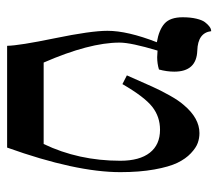

<svg xmlns="http://www.w3.org/2000/svg" viewBox="-56 -542 599 526"><g transform="rotate(90 243.0 -279.5)"><path d="M96.2 -410.2Q62 -416 44.9 -431.4Q27.8 -446.8 27.8 -481Q27.8 -502.4 31.7 -518.6Q35.6 -534.7 41.3 -542Q46.9 -549.3 52.5 -553.7Q58.1 -558.1 62 -558.6L65.9 -559.1Q70.3 -522.5 119.1 -521Q176.8 -519 176.8 -458Q176.8 -437.5 170.9 -416Q154.8 -411.1 137.2 -411.1Q134.3 -411.1 128.2 -411.6Q122.1 -412.1 119.1 -412.1Q97.2 -339.4 97.2 -308.1Q97.2 -225.6 151.9 -100.1H375Q420.9 -195.8 420.9 -310.1Q420.9 -362.8 398.9 -390.9Q377 -418.9 335.9 -418.9Q300.3 -418.9 273.2 -397.7Q246.1 -376.5 210.9 -315.9L187 -328.1L217.8 -397.5Q227.5 -419.4 241.7 -444.8Q255.9 -470.2 268.1 -483.9Q304.2 -526.9 345.2 -526.9Q359.4 -526.9 372.3 -522.2Q385.3 -517.6 400.4 -503.4Q415.5 -489.3 426.5 -466.6Q437.5 -443.8 444.8 -403.3Q452.1 -362.8 452.1 -310.1Q452.1 -188 384.8 0H106Q105.5 -32.7 85.2 -131.1Q64.9 -229.5 64.9 -274.9Q64.9 -329.6 96.2 -410.2Z"/></g></svg>

Font: Linux Libertine Display G
Style: Regular
Weight: 400
Designer: Philipp H. Poll
Foundry: Philipp H. Poll
Version: Version 5.0.9